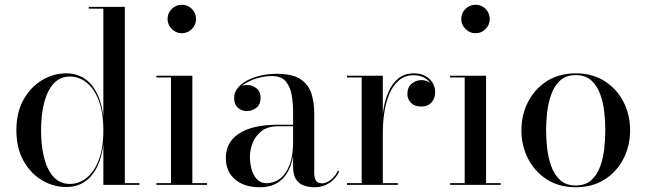

<svg xmlns="http://www.w3.org/2000/svg" viewBox="-20 -779 2723 809"><path d="M259 9Q205 9 157 -19.5Q109 -48 79 -101.5Q49 -155 49 -230Q49 -305 79 -358.8Q109 -412.5 157 -441.2Q205 -470 259 -470Q324.5 -470 364.8 -422.2Q405 -374.5 415.5 -289V-742.5H354V-750H506V-7.5H567.5V0H415.5V-170.5Q405 -85.5 364.8 -38.2Q324.5 9 259 9ZM274.5 -4Q313 -4 345.2 -29.8Q377.5 -55.5 396.5 -105.8Q415.5 -156 415.5 -230Q415.5 -304 396.5 -354.5Q377.5 -405 345.2 -430.8Q313 -456.5 274.5 -456.5Q233.5 -456.5 206.8 -427.8Q180 -399 166.5 -348Q153 -297 153 -230Q153 -163 166.5 -112Q180 -61 206.8 -32.5Q233.5 -4 274.5 -4Z M746 -639Q721.5 -639 703.8 -657Q686 -675 686 -699Q686 -724 703.8 -741.5Q721.5 -759 746 -759Q771 -759 788.5 -741.5Q806 -724 806 -699Q806 -674.5 788.5 -656.8Q771 -639 746 -639ZM790.5 -460V-7.5H852V0H639V-7.5H700.5V-452.5H639V-460Z M1305.5 10Q1282 10 1261.2 3Q1240.5 -4 1227.8 -22.5Q1215 -41 1215 -76V-304.5Q1215 -340.5 1209.5 -376Q1204 -411.5 1185 -435Q1166 -458.5 1126 -458.5Q1100 -458.5 1073.5 -452Q1047 -445.5 1024.8 -433.8Q1002.5 -422 989 -404.8Q975.5 -387.5 975.5 -366H967.5Q967.5 -391.5 984.2 -406.2Q1001 -421 1021 -421Q1042.5 -421 1060.2 -407.2Q1078 -393.5 1078 -368Q1078 -338 1059.8 -324.5Q1041.5 -311 1021 -311Q998 -311 982.2 -325Q966.5 -339 966.5 -366Q966.5 -389.5 981.5 -408.2Q996.5 -427 1021.8 -440.2Q1047 -453.5 1079.2 -460.8Q1111.5 -468 1145.5 -468Q1214.5 -468 1248.2 -444Q1282 -420 1293 -382.5Q1304 -345 1304 -304.5V-49.5Q1304 -32 1310.8 -19.2Q1317.5 -6.5 1338 -6.5Q1354.5 -6.5 1374 -21.5Q1393.5 -36.5 1404.5 -61.5L1408.5 -55Q1395.5 -26.5 1368.2 -8.2Q1341 10 1305.5 10ZM1074 10Q1009 10 970.2 -23.2Q931.5 -56.5 931.5 -113.5Q931.5 -180.5 988.2 -217Q1045 -253.5 1151.5 -253.5H1261.5V-247H1151.5Q1107.5 -247 1081.5 -226.2Q1055.5 -205.5 1044.2 -176Q1033 -146.5 1033 -119Q1033 -94 1039.5 -68Q1046 -42 1061.8 -24.5Q1077.5 -7 1103.5 -7Q1132.5 -7 1158 -25Q1183.5 -43 1199.2 -81.8Q1215 -120.5 1215 -181.5H1220Q1220 -124.5 1204.5 -81.2Q1189 -38 1157 -14Q1125 10 1074 10Z M1588 -220.5Q1588 -266.5 1594.5 -310.8Q1601 -355 1616.5 -391Q1632 -427 1658.5 -448.5Q1685 -470 1724 -470Q1752 -470 1772 -459Q1792 -448 1802.8 -430Q1813.5 -412 1813.5 -390.5Q1813.5 -365 1798.2 -347.5Q1783 -330 1755.5 -330Q1728 -330 1712.2 -345.2Q1696.5 -360.5 1696.5 -383Q1696.5 -412 1715.2 -426.8Q1734 -441.5 1755.5 -441.5Q1771.5 -441.5 1784.5 -434.5Q1797.5 -427.5 1805 -416Q1812.5 -404.5 1812.5 -390.5H1805.5Q1805.5 -410 1795.2 -426.2Q1785 -442.5 1766.5 -452.2Q1748 -462 1723.5 -462Q1687 -462 1662 -441.2Q1637 -420.5 1621.8 -385.8Q1606.5 -351 1599.8 -307.8Q1593 -264.5 1593 -220.5ZM1593 -460V-7.5H1656.5V0H1442V-7.5H1504V-452.5H1442V-460Z M1983.5 -639Q1959 -639 1941.2 -657Q1923.5 -675 1923.5 -699Q1923.5 -724 1941.2 -741.5Q1959 -759 1983.5 -759Q2008.5 -759 2026 -741.5Q2043.5 -724 2043.5 -699Q2043.5 -674.5 2026 -656.8Q2008.5 -639 1983.5 -639ZM2028 -460V-7.5H2089.5V0H1876.5V-7.5H1938V-452.5H1876.5V-460Z M2406 10Q2335.5 10 2284.2 -23Q2233 -56 2205 -110.5Q2177 -165 2177 -230Q2177 -295 2205 -349.5Q2233 -404 2284.2 -437Q2335.5 -470 2406 -470Q2476.5 -470 2528 -437Q2579.5 -404 2607.2 -349.5Q2635 -295 2635 -230Q2635 -165 2607.2 -110.5Q2579.5 -56 2528 -23Q2476.5 10 2406 10ZM2406 2.5Q2447 2.5 2471.8 -20.2Q2496.5 -43 2509.2 -78.5Q2522 -114 2526.2 -154.5Q2530.5 -195 2530.5 -230Q2530.5 -265.5 2526.2 -305.8Q2522 -346 2509.2 -381.5Q2496.5 -417 2471.8 -439.8Q2447 -462.5 2406 -462.5Q2365 -462.5 2340.2 -439.8Q2315.5 -417 2302.8 -381.5Q2290 -346 2285.5 -305.8Q2281 -265.5 2281 -230Q2281 -195 2285.5 -154.5Q2290 -114 2302.8 -78.5Q2315.5 -43 2340.2 -20.2Q2365 2.5 2406 2.5Z"/></svg>

Font: Bodoni Moda 28pt
Style: Regular
Weight: 400
Designer: Owen Earl
Foundry: indestructible type
Version: Version 2.005